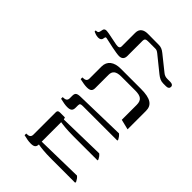

<svg xmlns="http://www.w3.org/2000/svg" viewBox="-104 -1337 1809 1809"><g transform="rotate(-45 800.5 -432.0)"><path d="M84 7H97C116 -3 132 -13 144 -29L135 -490H394V-487C389 -455 382 -402 382 -311V7H394C413 -3 428 -13 440 -29L430 -490L451 -497V-563C451 -584 442 -592 425 -592H127C98 -592 86 -608 86 -640V-647H64C55 -610 49 -581 49 -551C49 -508 62 -491 97 -490V-487C91 -455 84 -400 84 -310Z M646 7H658C676 -3 690 -12 705 -30L693 -531C692 -577 680 -592 645 -592H612C582 -592 572 -610 572 -641V-647H550C540 -602 535 -578 535 -551C535 -509 548 -490 586 -490H619C642 -490 646 -480 646 -452Z M789 0H1035C1111 0 1148 -51 1148 -180V-449C1148 -538 1108 -592 1034 -592H874C844 -592 834 -610 834 -641V-647H811C802 -605 797 -578 797 -551C797 -509 810 -490 848 -490H1025C1074 -490 1099 -463 1099 -394V-208C1099 -135 1078 -102 1012 -102H814Z M1361 7C1380 7 1390 -7 1390 -31V-70C1390 -96 1397 -113 1412 -131L1529 -277C1552 -305 1560 -328 1560 -354L1561 -501C1561 -550 1542 -592 1483 -592H1303C1281 -592 1272 -606 1278 -640L1303 -766C1311 -807 1306 -824 1284 -829L1257 -835C1242 -839 1236 -846 1236 -866V-871H1221C1215 -857 1204 -833 1204 -809C1204 -787 1211 -771 1230 -767L1249 -763C1259 -760 1258 -753 1256 -742C1247 -704 1220 -584 1220 -545C1220 -506 1243 -490 1276 -490H1480C1501 -490 1512 -480 1512 -453V-354C1512 -338 1508 -328 1494 -310L1368 -154C1345 -125 1332 -101 1332 -67V-31C1332 -5 1343 7 1361 7Z"/></g></svg>

Font: Noto Serif Hebrew Condensed Medium
Style: Regular
Weight: 500
Width: 3
Designer: Monotype Design Team
Foundry: Monotype Imaging Inc.
Version: Version 2.004